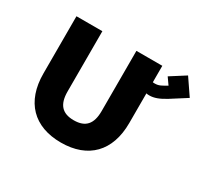

<svg xmlns="http://www.w3.org/2000/svg" viewBox="-143 -895 1172 1104"><g transform="rotate(30 443.0 -343.0)"><path d="M813 -693 714 -630 745 -586C712 -567 698 -557 670 -557C665 -557 661 -557 657 -558V-667H485V-267C485 -182 450 -141 372 -141C294 -141 259 -182 259 -267V-667H87V-287C87 -100 192 7 372 7C552 7 657 -100 657 -287V-484C663 -482 671 -482 678 -482C708 -482 741 -494 784 -521C826 -548 886 -586 886 -586Z"/></g></svg>

Font: Maven Pro
Style: Black
Weight: 900
Designer: Joe Prince
Foundry: Joe Prince
Version: Version 1.003